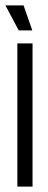

<svg xmlns="http://www.w3.org/2000/svg" viewBox="-27 -688 177 708"><path d="M37 0V-528H93V0ZM42 -576 -7 -668H60L92 -576Z"/></svg>

Font: Bricolage Grotesque 96pt Condensed ExtraLight
Style: Regular
Weight: 200
Width: 3
Designer: Mathieu Triay
Foundry: Atelier Triay
Version: Version 1.001; ttfautohint (v1.8.4.7-5d5b);gftools[0.9.33.de